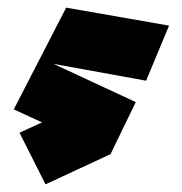

<svg xmlns="http://www.w3.org/2000/svg" viewBox="-20 -567 477 502"><path d="M16 -281 153 -547 422 -500 362 -356 120 -400 335 -300 269 -164 99 -85 31 -220 90 -247Z"/></svg>

Font: Blaka
Style: Regular
Weight: 400
Designer: Mohamed Gaber
Foundry: Kief Type Foundry
Version: Version 1.003; ttfautohint (v1.8.4.7-5d5b)